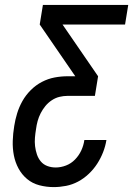

<svg xmlns="http://www.w3.org/2000/svg" viewBox="-20 -755 543 783"><path d="M199 8Q169 8 140.5 0.5Q112 -7 90.5 -25Q69 -43 55.5 -68Q42 -93 36.5 -121.5Q31 -150 32 -180.5Q33 -211 38 -241Q42 -267 50 -293Q58 -319 71.5 -343Q85 -367 105.5 -387.5Q126 -408 151 -421Q176 -434 202.5 -439Q229 -444 255 -444H287L142 -655L155 -735H503L490 -655H235L380 -444L367 -364H255Q239 -364 222.5 -360Q206 -356 191 -346Q176 -336 165 -322.5Q154 -309 146 -293.5Q138 -278 133.5 -261.5Q129 -245 127 -229Q124 -211 122.5 -193.5Q121 -176 123 -159Q125 -142 130.5 -125.5Q136 -109 146.5 -96.5Q157 -84 173 -78Q189 -72 207 -72Q228 -72 249 -80Q270 -88 286 -104.5Q302 -121 311.5 -141.5Q321 -162 324 -184H414Q410 -159 400.5 -134.5Q391 -110 376.5 -87.5Q362 -65 342 -46Q322 -27 298.5 -14.5Q275 -2 249.5 3Q224 8 199 8Z"/></svg>

Font: Iosevka Medium Oblique
Style: Regular
Weight: 500
Italic angle: -9°
Monospace: yes
Designer: Belleve Invis
Foundry: Belleve Invis
Version: Version 32.5.0; ttfautohint (v1.8.4)